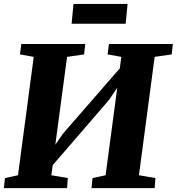

<svg xmlns="http://www.w3.org/2000/svg" viewBox="-24 -970 911 990"><path d="M453.1 -51.8 520.5 -66.4 580.6 -517.6 537.1 -453.6 247.6 -118.2 240.7 -66.4 325.7 -51.8 321.8 0H-3.9L1.5 -51.8L68.8 -66.4L149.9 -676.8L79.1 -689.5L85.9 -743.2H415.5L409.7 -689.5L321.8 -676.8L261.2 -223.6L299.8 -279.8L593.8 -617.7L601.6 -676.8L530.8 -689.5L537.6 -743.2H867.2L861.3 -689.5L773.4 -676.8L692.4 -66.4L777.3 -51.8L773.4 0H447.8ZM355 -949.7H633.8L624 -847.7H345.2Z"/></svg>

Font: Merriweather UltraBold
Style: Italic
Weight: 900
Italic angle: -7°
Designer: Eben Sorkin ( eben@eyebytes.com )
Foundry: Eben Sorkin ( eben@eyebytes.com )
Version: Version 1.52; ttfautohint (v1.4.1)